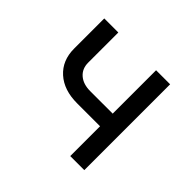

<svg xmlns="http://www.w3.org/2000/svg" viewBox="-135 -710 870 870"><g transform="rotate(45 300.0 -275.0)"><path d="M410 0V-191H263Q178 -191 128 -236Q78 -281 78 -357V-550H168V-357Q168 -318 194.5 -295Q221 -272 266 -272H410V-550H500V0Z"/></g></svg>

Font: JetBrainsMonoNL NFM
Style: Regular
Weight: 400
Monospace: yes
Designer: Philipp Nurullin, Konstantin Bulenkov
Foundry: JetBrains
Version: Version 2.304; ttfautohint (v1.8.4.7-5d5b);Nerd Fonts 3.3.0